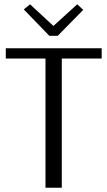

<svg xmlns="http://www.w3.org/2000/svg" viewBox="-20 -875 501 895"><path d="M210 -708 91 -831 120 -855 229 -754 340 -855 368 -829 249 -708ZM192 0V-602H7V-650H454V-602H268V0Z"/></svg>

Font: Arsenal
Style: Regular
Weight: 400
Designer: Andrij Shevchenko
Foundry: Stairsfor
Version: Version 2.001;PS 002.001;hotconv 1.0.88;makeotf.lib2.5.64775